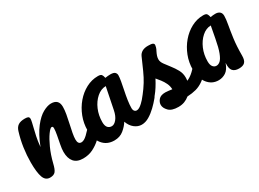

<svg xmlns="http://www.w3.org/2000/svg" viewBox="-29 -933 1910 1417"><g transform="rotate(-30 925.5 -225.0)"><path d="M119 5Q80 5 65 -36.5Q50 -78 50 -163Q50 -223 59 -286Q68 -349 87 -410Q96 -439 116 -452.5Q136 -466 174 -466Q194 -466 202 -461Q210 -456 210 -442Q210 -435 205.5 -414Q201 -393 195 -370Q189 -346 181.5 -311.5Q174 -277 169 -226Q205 -318 246 -370.5Q287 -423 326.5 -444.5Q366 -466 396 -466Q461 -466 461 -401Q461 -375 455 -340Q449 -305 440.5 -268Q432 -231 426 -198.5Q420 -166 420 -145Q420 -105 449 -105Q471 -105 499.5 -132Q528 -159 570 -209Q578 -218 584.5 -220.5Q591 -223 597 -223Q611 -223 618 -210.5Q625 -198 625 -178Q625 -164 622 -147.5Q619 -131 606 -116Q584 -89 554 -61Q524 -33 486 -14Q448 5 401 5Q349 5 323.5 -25Q298 -55 298 -110Q298 -135 305 -170.5Q312 -206 318.5 -241Q325 -276 325 -297Q325 -313 314 -313Q302 -313 278.5 -280.5Q255 -248 230.5 -194Q206 -140 190 -75Q179 -28 164.5 -11.5Q150 5 119 5Z M667 5Q604 5 567.5 -40Q531 -85 531 -158Q531 -219 552.5 -274.5Q574 -330 611 -373.5Q648 -417 696 -442.5Q744 -468 797 -468Q821 -468 828 -458.5Q835 -449 839 -429Q851 -431 862 -432Q873 -433 883 -433Q912 -433 922 -422.5Q932 -412 932 -398Q932 -381 926.5 -349Q921 -317 913 -279Q905 -241 899.5 -204Q894 -167 894 -138Q894 -123 901.5 -114Q909 -105 921 -105Q941 -105 969.5 -132Q998 -159 1040 -209Q1048 -218 1054.5 -220.5Q1061 -223 1067 -223Q1081 -223 1088 -210.5Q1095 -198 1095 -178Q1095 -164 1092 -147.5Q1089 -131 1076 -116Q1054 -89 1025 -61Q996 -33 964 -14Q932 5 900 5Q868 5 840 -17Q812 -39 798 -79Q779 -48 746.5 -21.5Q714 5 667 5ZM703 -96Q724 -96 744.5 -121Q765 -146 774 -191L811 -375Q769 -374 733.5 -343Q698 -312 677 -263Q656 -214 656 -157Q656 -126 668.5 -111Q681 -96 703 -96Z M1200 27Q1143 27 1118 1Q1093 -25 1093 -51Q1093 -74 1110.5 -94.5Q1128 -115 1168 -115Q1182 -115 1194.5 -113Q1207 -111 1225 -109Q1224 -137 1212.5 -161Q1201 -185 1185.5 -205Q1170 -225 1157 -240Q1123 -175 1090.5 -136Q1058 -97 1029 -68Q1010 -50 993 -49.5Q976 -49 965.5 -61Q955 -73 954.5 -91Q954 -109 969 -127Q992 -155 1016 -185Q1040 -215 1065 -255Q1085 -287 1106 -333.5Q1127 -380 1150 -433Q1159 -454 1178.5 -465.5Q1198 -477 1229 -477Q1258 -477 1268.5 -472Q1279 -467 1279 -456Q1279 -451 1275.5 -438Q1272 -425 1264 -411Q1255 -393 1250.5 -379Q1246 -365 1246 -350Q1246 -330 1262.5 -307Q1279 -284 1300 -257.5Q1321 -231 1337.5 -201Q1354 -171 1354 -136Q1354 -129 1353.5 -122Q1353 -115 1352 -108Q1380 -119 1410 -147Q1440 -175 1467 -209Q1475 -218 1481.5 -220.5Q1488 -223 1494 -223Q1508 -223 1515 -210.5Q1522 -198 1522 -178Q1522 -164 1518.5 -147.5Q1515 -131 1503 -116Q1468 -73 1436 -50Q1404 -27 1370.5 -18Q1337 -9 1295 -7Q1276 9 1252.5 18Q1229 27 1200 27Z M1556 5Q1499 5 1463.5 -40Q1428 -85 1428 -158Q1428 -219 1449.5 -274.5Q1471 -330 1508 -373.5Q1545 -417 1593 -442.5Q1641 -468 1694 -468Q1718 -468 1725 -458.5Q1732 -449 1736 -429Q1747 -431 1757.5 -432Q1768 -433 1778 -433Q1801 -433 1814.5 -421.5Q1828 -410 1828 -387Q1828 -360 1820 -316Q1812 -272 1803.5 -210.5Q1795 -149 1795 -66Q1795 -28 1779.5 -11.5Q1764 5 1729 5Q1693 5 1676 -14.5Q1659 -34 1663 -81Q1645 -31 1616.5 -13Q1588 5 1556 5ZM1595 -96Q1612 -96 1628 -110.5Q1644 -125 1659 -164Q1674 -203 1687 -274L1706 -375Q1665 -374 1630 -343Q1595 -312 1574 -263Q1553 -214 1553 -157Q1553 -126 1565 -111Q1577 -96 1595 -96Z"/></g></svg>

Font: Pacifico
Style: Regular
Weight: 400
Designer: Vernon Adams
Foundry: Vernon Adams
Version: Version 3.010; ttfautohint (v1.8.4.7-5d5b)